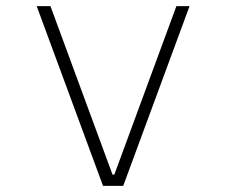

<svg xmlns="http://www.w3.org/2000/svg" viewBox="-20 -608 740 628"><path d="M100 -588H145L348 -37H354L557 -588H600L383 0H317Z"/></svg>

Font: Martian Mono Thin
Style: Regular
Weight: 100
Monospace: yes
Designer: Roman Shamin
Foundry: Evil Martians
Version: Version 1.000; ttfautohint (v1.8.4.7-5d5b)